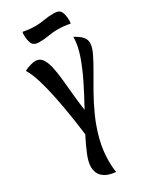

<svg xmlns="http://www.w3.org/2000/svg" viewBox="-279 -884 1075 1305"><g transform="rotate(-30 258.0 -231.0)"><path d="M87 228Q87 190 109 135.5Q131 81 165 15Q156 -57 143 -140Q130 -223 113.5 -304Q97 -385 76.5 -452Q56 -519 31 -560Q53 -572 77.5 -579Q102 -586 121 -586Q152 -586 170.5 -561Q189 -536 199.5 -492Q210 -448 216 -390Q222 -332 228 -266Q234 -200 244 -131Q289 -212 330.5 -295.5Q372 -379 399 -456.5Q426 -534 426 -599Q467 -577 485.5 -555.5Q504 -534 504 -508Q504 -475 482.5 -430Q461 -385 428 -328.5Q395 -272 357.5 -206Q320 -140 287 -66Q254 8 233 89Q212 170 212 256Q212 276 213.5 298Q215 320 219 342Q162 336 134 317Q106 298 96.5 274Q87 250 87 228ZM208 -683Q165 -683 153 -710Q141 -737 141 -780Q141 -790 144 -801Q170 -796 193.5 -793.5Q217 -791 242 -791Q278 -791 312.5 -797.5Q347 -804 391 -804Q434 -804 446 -777Q458 -750 458 -707Q458 -697 455 -686Q429 -691 405.5 -693.5Q382 -696 357 -696Q321 -696 286 -689.5Q251 -683 208 -683Z"/></g></svg>

Font: Merienda SemiBold
Style: Regular
Weight: 600
Designer: Eduardo Rodriguez Tunni
Foundry: Eduardo Rodriguez Tunni
Version: Version 2.001; ttfautohint (v1.8.4.7-5d5b)